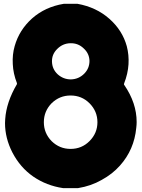

<svg xmlns="http://www.w3.org/2000/svg" viewBox="-20 -800 730 990"><path d="M379.9 -780.3Q476.6 -762.7 543.9 -703.1Q611.3 -643.6 633.8 -561.5Q645.5 -516.6 642.6 -468.8Q639.6 -419.9 620.1 -370.1Q619.1 -368.2 619.1 -365.2Q619.1 -363.3 621.1 -361.3Q684.6 -268.6 684.6 -170.9Q684.6 -156.2 682.6 -140.6Q671.9 -28.3 598.6 53.7Q559.6 97.7 503.9 127.9Q449.2 159.2 382.8 169.9Q357.4 169.9 304.7 169.9Q219.7 157.2 151.4 110.4Q84 63.5 43.9 -13.7Q5.9 -87.9 5.9 -165Q5.9 -174.8 6.8 -185.5Q12.7 -273.4 67.4 -366.2Q67.4 -367.2 67.4 -369.1Q67.4 -370.1 67.4 -371.1Q47.9 -420.9 45.9 -469.7Q43 -518.6 55.7 -562.5Q79.1 -645.5 145.5 -705.1Q212.9 -764.6 308.6 -780.3Q327.1 -780.3 341.8 -780.3Q356.4 -780.3 379.9 -780.3ZM342.8 -577.1Q303.7 -576.2 275.4 -547.9Q247.1 -520.5 248 -482.4Q249 -443.4 277.3 -417Q306.6 -390.6 345.7 -390.6Q385.7 -391.6 414.1 -419.9Q441.4 -447.3 441.4 -486.3Q440.4 -524.4 411.1 -550.8Q382.8 -578.1 342.8 -577.1ZM343.8 -307.6Q287.1 -307.6 246.1 -267.6Q206.1 -226.6 206.1 -169.9Q206.1 -113.3 246.1 -72.3Q287.1 -32.2 343.8 -32.2Q401.4 -32.2 441.4 -72.3Q482.4 -113.3 482.4 -169.9Q482.4 -226.6 441.4 -267.6Q401.4 -307.6 343.8 -307.6Z"/></svg>

Font: Avicii Garde
Style: Regular
Weight: 500
Version: Version 1.0